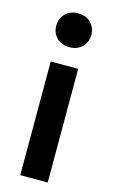

<svg xmlns="http://www.w3.org/2000/svg" viewBox="-115 -780 483 824"><g transform="rotate(15 126.0 -367.5)"><path d="M187 -505V0H65V-505ZM126 -585Q90 -585 69 -607Q48 -629 48 -660Q48 -691 69 -713Q90 -735 126 -735Q162 -735 183 -713Q204 -691 204 -660Q204 -629 183 -607Q162 -585 126 -585Z"/></g></svg>

Font: Livvic SemiBold
Style: Regular
Weight: 600
Designer: Jacques Le Bailly, Baron von Fonthausen
Version: Version 1.001; ttfautohint (v1.8.2)